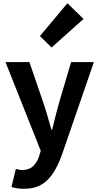

<svg xmlns="http://www.w3.org/2000/svg" viewBox="-20 -944 614 1188"><path d="M128 224Q103 224 85 221Q67 218 51 213L78 101Q86 103 96.5 105.5Q107 108 117 108Q160 108 185 84Q210 60 222 23L232 -11L14 -560H162L251 -300Q264 -262 275 -222Q286 -182 298 -142H303Q312 -182 322.5 -221.5Q333 -261 343 -300L420 -560H561L362 17Q338 83 307 129.5Q276 176 233.5 200Q191 224 128 224ZM299 -650 227 -721 397 -924 497 -827Z"/></svg>

Font: Noto Sans HK Thin
Style: Bold
Weight: 700
Version: Version 2.004-H2;hotconv 1.0.118;makeotfexe 2.5.65603